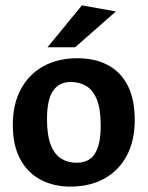

<svg xmlns="http://www.w3.org/2000/svg" viewBox="-20 -683 553 719"><path d="M243.2 15.8Q181.2 15.8 132.6 -9.8Q83.9 -35.3 56 -86.6Q28 -137.9 28 -215.5Q28 -293.5 58.3 -349.3Q88.5 -405.2 142.7 -435Q196.8 -464.9 269.7 -464.9Q335.3 -464.9 383.5 -439.5Q431.7 -414.2 458.2 -362.9Q484.6 -311.6 484.6 -233.5Q484.6 -156.5 454.9 -100.4Q425.1 -44.3 370.9 -14.3Q316.7 15.8 243.2 15.8ZM266.9 -73.5Q297.3 -73.5 317.4 -88Q337.4 -102.5 347.3 -133.7Q357.2 -164.8 357.2 -212.5Q357.2 -274.9 342.6 -310.6Q327.9 -346.3 302.6 -361.1Q277.3 -376 245.9 -376Q200.9 -376 178.4 -342.7Q156 -309.4 156 -236.5Q156 -175 170.6 -139.1Q185.3 -103.2 210.4 -88.3Q235.4 -73.5 266.9 -73.5ZM157.8 -505.9 286.8 -662.9 413.9 -640.1 261.3 -505.9Z"/></svg>

Font: Ancizar Sans Thin
Style: Regular
Weight: 100
Designer: Cesar Puertas, Viviana Monsalve, Julian Moncada, Julian Prieto, Jose Castro, Mariel Hernandez, Felipe Aragon, Sara Alarc
Version: Version 8.100